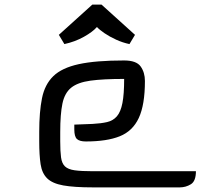

<svg xmlns="http://www.w3.org/2000/svg" viewBox="-20 -812 869 832"><path d="M241 -240V-200Q241 -156 244.5 -130Q248 -104 261.5 -91Q275 -78 304 -74Q333 -70 383 -70H829Q829 -27 807 -13.5Q785 0 759 0H383Q301 0 254 -8.5Q207 -17 184.5 -39Q162 -61 156 -100Q150 -139 150 -200V-241Q150 -327 162 -386.5Q174 -446 211 -482Q248 -518 321.5 -534Q395 -550 518 -550Q571 -550 589.5 -524Q608 -498 608 -461Q608 -358 581.5 -301Q555 -244 499 -221.5Q443 -199 352 -199Q325 -199 313.5 -209.5Q302 -220 302 -251V-272L381 -275Q418 -277 444 -283Q470 -289 486.5 -308Q503 -327 510.5 -365.5Q518 -404 518 -470Q427 -470 372 -462.5Q317 -455 288.5 -432Q260 -409 250.5 -363Q241 -317 241 -240ZM565 -661 541 -621Q512 -627 483.5 -640Q455 -653 433 -668Q411 -683 400 -695Q382 -674 343.5 -652.5Q305 -631 259 -621L235 -661L380 -792H420Z"/></svg>

Font: Warnes
Style: Regular
Weight: 400
Designer: Eduardo Rodriguez Tunni
Foundry: Eduardo Rodriguez Tunni
Version: Version 1.002; ttfautohint (v1.8.4.7-5d5b);gftools[0.9.23]